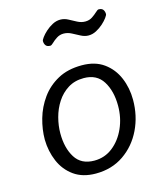

<svg xmlns="http://www.w3.org/2000/svg" viewBox="-114 -828 772 924"><g transform="rotate(-15 272.5 -366.0)"><path d="M249 14Q184 14 140.5 -17Q97 -48 75.5 -98.5Q54 -149 53 -207Q53 -258 68 -310.5Q83 -363 115 -407.5Q147 -452 197 -479.5Q247 -507 317 -507Q383 -507 426.5 -475.5Q470 -444 491.5 -393Q513 -342 513 -283Q513 -203 480.5 -135.5Q448 -68 388.5 -27Q329 14 249 14ZM258 -48Q310 -48 350 -79.5Q390 -111 413 -162.5Q436 -214 436 -274Q436 -347 405.5 -396Q375 -445 310 -445Q265 -445 231.5 -424Q198 -403 176 -369Q154 -335 143.5 -295Q133 -255 133 -217Q133 -144 163 -96Q193 -48 258 -48ZM196 -637Q180 -637 173.5 -646Q167 -655 167 -668Q167 -673 176 -685.5Q185 -698 200.5 -712Q216 -726 235 -736Q254 -746 274 -746Q294 -746 312.5 -736Q331 -726 350 -716Q369 -706 389 -706Q409 -706 424 -716Q439 -726 449.5 -736Q460 -746 465 -746Q481 -746 487.5 -737Q494 -728 494 -715Q494 -710 485 -697.5Q476 -685 460.5 -671Q445 -657 426 -647Q407 -637 387 -637Q368 -637 349 -647Q330 -657 311 -667Q292 -677 272 -677Q253 -677 237.5 -667Q222 -657 212 -647Q202 -637 196 -637Z"/></g></svg>

Font: Kite One
Style: Regular
Weight: 400
Designer: Eduardo Rodriguez Tunni
Foundry: Eduardo Rodriguez Tunni
Version: Version 1.002; ttfautohint (v1.8.4.7-5d5b);gftools[0.9.23]